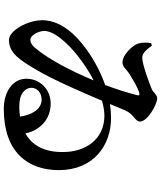

<svg xmlns="http://www.w3.org/2000/svg" viewBox="64 -888 871 1040"><g transform="rotate(90 500.0 -367.5)"><path d="M554 -36C485 -36 455 -69 455 -102C455 -134 484 -157 519 -157C573 -157 603 -100 611 -40C593 -37 574 -36 554 -36ZM244 -128C227 -105 210 -96 194 -96C172 -96 149 -136 147 -169C147 -196 161 -227 190 -263C236 -322 323 -391 415 -439C363 -313 299 -194 244 -128ZM578 -611C600 -659 638 -663 638 -690C638 -730 546 -783 511 -783C493 -783 480 -761 461 -753C427 -739 328 -702 291 -702C265 -702 244 -731 227 -754L213 -750C211 -732 207 -707 216 -678C225 -651 275 -595 318 -595C341 -595 351 -613 375 -629C406 -650 455 -678 483 -686C495 -689 498 -684 495 -673C481 -619 462 -560 440 -501C315 -458 210 -380 159 -322C113 -270 89 -215 89 -161C89 -80 146 20 196 20C268 20 306 -40 362 -136C413 -224 477 -370 525 -484C554 -492 581 -497 606 -497C734 -497 803 -395 803 -273C804 -169 765 -104 702 -69C686 -148 626 -206 540 -206C467 -206 406 -151 406 -74C406 -3 473 48 570 48C803 48 901 -82 901 -250C901 -439 766 -533 619 -533C593 -533 568 -531 543 -527Z"/></g></svg>

Font: Source Han Serif
Style: Bold
Weight: 700
Designer: Ryoko NISHIZUKA 西塚涼子 (kana & ideographs); Frank Grießhammer (Latin, Greek & Cyrillic); Wenlong ZHANG 张文龙 (bopomofo); San
Foundry: Adobe Systems Incorporated
Version: Version 1.001;PS 1.001;hotconv 16.6.54;makeotf.lib2.5.65590